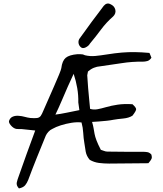

<svg xmlns="http://www.w3.org/2000/svg" viewBox="-20 -929 909 1074"><path d="M430 -667Q420 -677 419 -691Q418 -705 427 -716Q444 -739 460.5 -762Q477 -785 493 -807Q510 -830 527 -852Q544 -874 560 -896Q577 -916 597 -906Q620 -896 625 -875Q630 -854 613 -837Q574 -803 544.5 -763Q515 -723 483 -685Q476 -672 458.5 -663.5Q441 -655 430 -667ZM31 -254Q37 -271 52.5 -277Q68 -283 86 -281Q102 -280 118 -275.5Q134 -271 150 -269Q175 -267 188 -269Q201 -271 208 -281Q215 -291 223 -311Q234 -336 250 -372.5Q266 -409 282.5 -446.5Q299 -484 310.5 -512Q322 -540 323 -548Q328 -589 347.5 -605.5Q367 -622 414 -626Q421 -626 427.5 -626Q434 -626 439 -625H441Q445 -624 448 -623Q451 -622 455 -620Q484 -613 514 -616Q544 -619 575 -624Q625 -632 662 -635Q699 -638 735 -637.5Q771 -637 816 -633Q818 -627 821.5 -620Q825 -613 827 -606Q817 -591 804 -587.5Q791 -584 778 -584Q719 -585 659.5 -575.5Q600 -566 540 -558Q523 -557 505.5 -550Q488 -543 472 -529L468 -508Q470 -475 473 -436.5Q476 -398 479.5 -366Q483 -334 484 -320Q504 -314 525.5 -318Q547 -322 574.5 -330Q602 -338 638 -343.5Q674 -349 721 -346Q741 -328 741.5 -318.5Q742 -309 721 -282Q701 -269 669 -266Q637 -263 614 -259Q600 -256 577.5 -253.5Q555 -251 533 -249.5Q511 -248 495 -247Q501 -227 503.5 -211.5Q506 -196 509 -180Q512 -164 520 -143Q528 -122 544 -91Q552 -89 561.5 -85Q571 -81 581 -81Q630 -80 680 -80Q730 -80 779 -80Q791 -80 804 -78Q817 -76 827 -64Q828 -60 829 -53Q830 -46 828 -42Q825 -35 820 -28.5Q815 -22 810 -16Q755 -16 700 -15Q645 -14 590 -14Q562 -14 534 -17.5Q506 -21 482 -35Q464 -56 459.5 -80.5Q455 -105 452 -128Q447 -157 445.5 -186Q444 -215 436 -244Q410 -247 379 -242Q348 -237 320 -228Q292 -219 273 -208Q261 -203 251 -192Q241 -181 236 -170Q211 -109 186 -47Q161 15 138 77Q131 95 120.5 107.5Q110 120 86 125Q70 108 74 91Q78 74 85 56Q106 -5 129 -68Q152 -131 177 -199L101 -207Q94 -207 86 -207Q78 -207 70 -208Q54 -212 40.5 -228Q27 -244 31 -254ZM290 -288Q316 -291 355 -299Q394 -307 424 -313L418 -356Q419 -396 412 -436.5Q405 -477 392 -516Q377 -485 359.5 -445Q342 -405 324.5 -364Q307 -323 290 -288Z"/></svg>

Font: Mynerve
Style: Regular
Weight: 400
Designer: Carolina Short
Foundry: Carolina Short
Version: Version 1.000; ttfautohint (v1.8.4.7-5d5b)